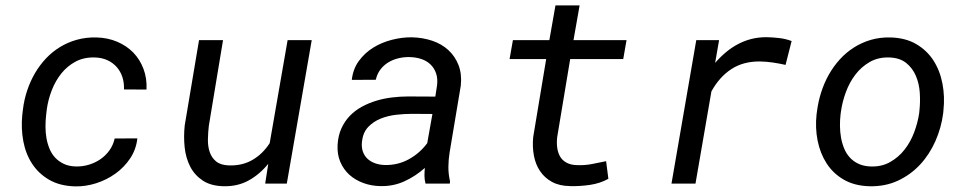

<svg xmlns="http://www.w3.org/2000/svg" viewBox="-20 -676 3561 707"><path d="M260.3 -63Q284.2 -62.5 307.6 -69.6Q331.1 -76.7 350.3 -90.1Q369.6 -103.5 383.3 -122.8Q397 -142.1 402.3 -166L485.8 -166.5Q481.4 -126 459.5 -93Q437.5 -60.1 405.3 -36.9Q373 -13.7 334 -1.2Q294.9 11.2 256.3 10.3Q200.7 8.8 161.6 -13.7Q122.6 -36.1 98.6 -72.5Q74.7 -108.9 65.9 -155.8Q57.1 -202.6 62 -252.4L64.5 -273.4Q68.8 -309.1 80.1 -342.8Q91.3 -376.5 108.6 -406.2Q126 -436 149.2 -460.7Q172.4 -485.4 201.2 -502.9Q230 -520.5 263.7 -529.8Q297.4 -539.1 335.4 -538.1Q376.5 -537.1 411.1 -522.5Q445.8 -507.8 470.5 -482.7Q495.1 -457.5 508.3 -422.6Q521.5 -387.7 519.5 -346.2L436.5 -346.7Q437.5 -371.1 430.7 -392.1Q423.8 -413.1 409.9 -429Q396 -444.8 376 -454.1Q356 -463.4 330.6 -464.4Q290 -465.8 259 -449.5Q228 -433.1 206.1 -405.8Q184.1 -378.4 170.7 -343.8Q157.2 -309.1 152.3 -273.4L149.9 -252.9Q147.5 -231.9 147.5 -210Q147.5 -188 151.1 -167.2Q154.8 -146.5 162.6 -127.7Q170.4 -108.9 183.6 -95Q196.8 -81.1 215.6 -72.3Q234.4 -63.5 260.3 -63Z M967.8 -72.8Q936.5 -34.2 896 -11.7Q855.5 10.7 804.2 9.8Q756.8 8.8 726.8 -11Q696.8 -30.8 680.4 -62.5Q664.1 -94.2 659.9 -134Q655.8 -173.8 660.2 -214.4L712.9 -528.3H801.3L749 -212.9Q746.1 -188.5 745.6 -162.8Q745.1 -137.2 752.2 -116.2Q759.3 -95.2 775.9 -81.5Q792.5 -67.9 823.2 -66.9Q872.1 -65.4 909.7 -87.2Q947.3 -108.9 973.1 -148.9L1039.1 -528.3H1127.9L1036.1 0H956.5Z M1546.9 0Q1543 -14.6 1543 -28.8Q1543 -43 1544.4 -57.6Q1509.8 -26.9 1469 -8.3Q1428.2 10.3 1380.9 9.3Q1347.7 8.8 1318.1 -2Q1288.6 -12.7 1266.8 -32.2Q1245.1 -51.8 1233.2 -79.6Q1221.2 -107.4 1223.1 -142.6Q1225.1 -176.8 1237.1 -203.1Q1249 -229.5 1268.1 -249.3Q1287.1 -269 1312 -282.7Q1336.9 -296.4 1365 -304.9Q1393.1 -313.5 1423.1 -317.1Q1453.1 -320.8 1482.4 -320.8L1583 -320.3L1589.4 -362.3Q1592.3 -387.2 1585.7 -406.2Q1579.1 -425.3 1565.4 -438.5Q1551.8 -451.7 1532 -458.5Q1512.2 -465.3 1488.3 -465.8Q1467.3 -466.3 1447 -461.4Q1426.8 -456.5 1409.9 -446.3Q1393.1 -436 1380.9 -420.2Q1368.7 -404.3 1363.8 -382.3L1275.4 -381.8Q1279.8 -421.9 1301.3 -451.4Q1322.8 -481 1354.2 -500.5Q1385.7 -520 1423.3 -529.5Q1460.9 -539.1 1497.1 -538.6Q1537.1 -537.6 1571.8 -525.9Q1606.4 -514.2 1631.1 -491.5Q1655.8 -468.8 1668.5 -436Q1681.2 -403.3 1676.8 -360.8L1635.7 -115.2Q1631.3 -88.4 1631.1 -61.5Q1630.9 -34.7 1637.2 -8.3L1636.2 0ZM1397.9 -68.4Q1444.8 -67.4 1485.4 -89.6Q1525.9 -111.8 1553.2 -148.9L1572.3 -256.3L1496.6 -256.8Q1469.7 -256.8 1439.2 -253.4Q1408.7 -250 1381.8 -239.3Q1355 -228.5 1335.9 -208.5Q1316.9 -188.5 1313 -155.8Q1310.5 -134.8 1315.9 -118.7Q1321.3 -102.5 1333 -91.6Q1344.7 -80.6 1361.3 -74.7Q1377.9 -68.8 1397.9 -68.4Z M2114.3 -656.2 2091.8 -528.3H2287.1L2274.9 -458.5H2079.6L2031.7 -170.9Q2029.3 -149.4 2032 -130.9Q2034.7 -112.3 2043 -98.6Q2051.3 -85 2066.7 -76.7Q2082 -68.4 2105.5 -67.9Q2132.3 -66.9 2158.9 -71.8Q2185.5 -76.7 2211.9 -82.5L2220.2 -17.6Q2189.5 -0.5 2151.9 4.9Q2114.3 10.3 2079.6 9.3Q2040 8.8 2012.7 -6.1Q1985.4 -21 1968.8 -45.7Q1952.1 -70.3 1946 -102.8Q1939.9 -135.3 1943.4 -171.4L1991.2 -458.5H1856.4L1868.7 -528.3H2002.9L2025.4 -656.2Z M2802.2 -539.1Q2825.7 -538.6 2849.1 -535.9Q2872.6 -533.2 2895 -524.9L2872.6 -437Q2849.1 -442.4 2825.7 -445.8Q2802.2 -449.2 2778.3 -449.7Q2716.8 -450.2 2672.9 -421.4Q2628.9 -392.6 2599.6 -339.4L2541 0H2452.6L2543.9 -528.3H2627.9L2613.3 -444.3Q2631.8 -465.8 2652.8 -483.4Q2673.8 -501 2697.3 -513.4Q2720.7 -525.9 2746.8 -532.5Q2772.9 -539.1 2802.2 -539.1Z M2988.3 -265.6Q2992.7 -301.3 3003.7 -335.7Q3014.6 -370.1 3031.7 -400.6Q3048.8 -431.2 3072 -456.8Q3095.2 -482.4 3123.8 -500.7Q3152.3 -519 3186.3 -529.1Q3220.2 -539.1 3259.3 -538.1Q3314.9 -536.6 3354.2 -513.4Q3393.6 -490.2 3417.5 -452.9Q3441.4 -415.5 3450.4 -367.9Q3459.5 -320.3 3454.1 -270.5L3453.1 -259.3Q3446.3 -206.1 3424.6 -156.7Q3402.8 -107.4 3368.2 -70.1Q3333.5 -32.7 3286.4 -10.7Q3239.3 11.2 3181.6 9.8Q3126.5 8.3 3087.2 -14.4Q3047.9 -37.1 3023.9 -74.2Q3000 -111.3 2990.7 -158.2Q2981.4 -205.1 2986.8 -254.9ZM3075.2 -254.9Q3072.8 -234.4 3073 -212.4Q3073.2 -190.4 3076.9 -169.4Q3080.6 -148.4 3088.4 -129.4Q3096.2 -110.4 3109.4 -95.9Q3122.6 -81.5 3141.4 -72.8Q3160.2 -64 3185.5 -63Q3226.1 -61.5 3257.3 -79.1Q3288.6 -96.7 3310.8 -125Q3333 -153.3 3346.2 -188.7Q3359.4 -224.1 3364.7 -259.3L3365.7 -270Q3369.1 -300.8 3366.9 -334.5Q3364.7 -368.2 3352.5 -396.7Q3340.3 -425.3 3316.9 -444.1Q3293.5 -462.9 3255.4 -464.4Q3214.4 -465.8 3183.1 -448Q3151.9 -430.2 3129.9 -401.4Q3107.9 -372.6 3094.7 -336.7Q3081.5 -300.8 3076.7 -265.6Z"/></svg>

Font: TypoPRO Roboto Mono
Style: Italic
Weight: 400
Designer: Google
Version: Version 2.000986; 2015; ttfautohint (v1.3)